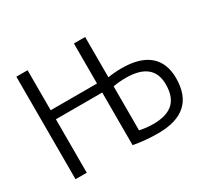

<svg xmlns="http://www.w3.org/2000/svg" viewBox="-147 -952 1272 1185"><g transform="rotate(-30 489.5 -360.0)"><path d="M85 0V-730.5H165V-445.3H495.1V-730.5H575.2V-443.4Q624 -451.2 671.9 -451.2Q802.7 -451.2 868.7 -394.5Q934.6 -337.9 934.6 -230.5Q934.6 9.8 669.9 9.8Q578.1 9.8 495.1 -5.9V-380.9H165V0ZM575.2 -65.4Q623 -54.7 671.9 -54.7Q767.6 -54.7 814 -97.2Q860.4 -139.6 860.4 -228.5Q860.4 -386.7 665 -386.7Q619.1 -386.7 575.2 -378.9Z"/></g></svg>

Font: GenEi M Gothic v2 Regular
Style: Regular
Weight: 400
Version: Version 2.0